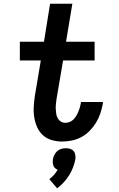

<svg xmlns="http://www.w3.org/2000/svg" viewBox="-20 -755 640 1035"><path d="M315 8Q286 8 258.5 0Q231 -8 211 -26.5Q191 -45 180 -70Q169 -95 164.5 -123.5Q160 -152 162 -181Q164 -210 168 -239L200 -429H87V-530H217L250 -735H370L336 -530H490V-429H320L285 -223Q283 -209 281.5 -195.5Q280 -182 280.5 -168.5Q281 -155 283 -142Q285 -129 291 -118Q297 -107 307.5 -100Q318 -93 332 -93Q344 -93 355.5 -97.5Q367 -102 376 -111Q385 -120 391.5 -131Q398 -142 402.5 -153Q407 -164 410.5 -175.5Q414 -187 416 -199Q416 -201 416 -202Q416 -203 416 -205H535Q535 -202 534.5 -199.5Q534 -197 534 -194Q529 -168 520.5 -142.5Q512 -117 497.5 -93.5Q483 -70 463 -49.5Q443 -29 418.5 -16Q394 -3 367.5 2.5Q341 8 315 8ZM288 260 246 211Q259 201 270.5 188Q282 175 291 160Q283 157 277 151.5Q271 146 268 138.5Q265 131 264.5 122Q264 113 265 104Q267 92 273 80Q279 68 288.5 59.5Q298 51 310.5 47.5Q323 44 335 44Q348 44 359 47.5Q370 51 377 59.5Q384 68 386 80Q388 92 386 104Q382 126 373.5 148Q365 170 352.5 190Q340 210 323.5 228Q307 246 288 260Z"/></svg>

Font: Iosevka Slab Extended Oblique
Style: Bold
Weight: 700
Width: 7
Italic angle: -9°
Monospace: yes
Designer: Belleve Invis
Foundry: Belleve Invis
Version: Version 11.1.1; ttfautohint (v1.8.3)